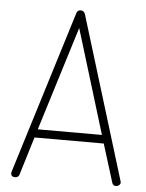

<svg xmlns="http://www.w3.org/2000/svg" viewBox="-53 -780 627 823"><g transform="rotate(5 260.5 -368.5)"><path d="M43 0Q25 0 25 -16Q25 -20 26 -22L243 -723Q247 -737 261 -737Q275 -737 280 -723L495 -22Q495 -21 495.5 -19.5Q496 -18 496 -17Q496 -10 490 -5Q484 0 476 0Q464 0 460 -13L409 -177H111L61 -13Q57 0 43 0ZM122 -213H398L261 -661Z"/></g></svg>

Font: Dosis
Style: ExtraLight
Weight: 250
Designer: Edgar Tolentino, Pablo Impallari, Igino Marini
Foundry: Edgar Tolentino, Pablo Impallari, Igino Marini
Version: Version 1.007